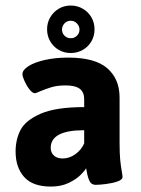

<svg xmlns="http://www.w3.org/2000/svg" viewBox="-20 -670 513 697"><path d="M36.6 0ZM36.6 -120.1Q36.6 -163.6 54.7 -198.5Q72.8 -233.4 127.9 -257.3Q183.1 -281.2 285.6 -281.2V-310.1Q285.6 -335.4 269.5 -347.7Q253.4 -359.9 218.3 -359.9Q189 -359.9 168 -353.8Q147 -347.7 122.6 -337.4Q109.9 -331.5 106.9 -331.5Q98.1 -331.5 87.6 -344.7Q77.1 -357.9 69.3 -375Q61.5 -392.1 61.5 -400.9Q61.5 -416 83.3 -429.9Q105 -443.8 143.1 -452.4Q181.2 -460.9 227.5 -460.9Q325.2 -460.9 369.6 -422.1Q414.1 -383.3 414.1 -315.9V-153.3Q414.1 -112.8 416.3 -90.3Q418.5 -67.9 422.4 -45.9Q424.8 -32.7 424.8 -27.3Q424.8 -17.6 406.5 -11.2Q388.2 -4.9 364.7 -2Q341.3 1 327.1 1Q312 1 305.4 -12Q298.8 -24.9 294.9 -47.4Q294.4 -50.3 293.9 -53.2Q293.5 -56.2 292.5 -59.1Q287.6 -49.8 271.7 -34.2Q255.9 -18.6 228.5 -5.6Q201.2 7.3 165 7.3Q98.6 7.3 67.6 -27.6Q36.6 -62.5 36.6 -120.1ZM285.6 -149.4V-197.3Q164.1 -197.3 164.1 -133.3Q164.1 -116.2 175.5 -105.5Q187 -94.7 207.5 -94.7Q231.9 -94.7 253.4 -110.1Q274.9 -125.5 285.6 -149.4ZM150.9 -563.5Q150.9 -587.4 162.4 -607.2Q173.8 -627 193.4 -638.4Q212.9 -649.9 236.8 -649.9Q260.7 -649.9 280.5 -638.4Q300.3 -627 311.8 -607.2Q323.2 -587.4 323.2 -563.5Q323.2 -539.6 311.8 -519.8Q300.3 -500 280.5 -488.8Q260.7 -477.5 236.8 -477.5Q212.9 -477.5 193.4 -488.8Q173.8 -500 162.4 -519.8Q150.9 -539.6 150.9 -563.5ZM268.6 -562.5Q268.6 -575.7 259 -585.2Q249.5 -594.7 236.8 -594.7Q223.6 -594.7 214.4 -585.2Q205.1 -575.7 205.1 -562.5Q205.1 -549.3 214.4 -540.3Q223.6 -531.2 236.8 -531.2Q250 -531.2 259.3 -540.3Q268.6 -549.3 268.6 -562.5Z"/></svg>

Font: Jaldi
Style: Bold
Weight: 400
Designer: Pablo Cosgaya and Nicolas Silva
Foundry: Omnibus-Type
Version: Version 1.007